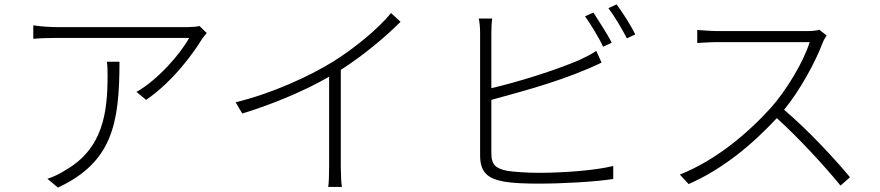

<svg xmlns="http://www.w3.org/2000/svg" viewBox="-20 -825 3990 871"><path d="M885 -707C874 -704 850 -702 835 -702H240C205 -702 164 -705 131 -710V-649C166 -652 205 -653 240 -653H838C801 -584 698 -464 599 -408L643 -372C767 -457 860 -588 897 -649C905 -660 912 -669 918 -675ZM465 -545C468 -522 468 -503 468 -483C468 -315 448 -150 275 -52C252 -37 219 -21 195 -14L243 26C488 -89 522 -262 522 -545Z M1754 -766C1698 -697 1594 -610 1492 -546C1380 -477 1213 -401 1049 -361L1079 -310C1220 -353 1366 -415 1473 -477V-69C1473 -36 1472 6 1469 23H1531C1528 6 1526 -36 1526 -69V-508C1631 -575 1732 -661 1797 -726Z M2740 -788C2768 -751 2801 -695 2824 -651L2862 -669C2844 -706 2803 -771 2777 -805ZM2755 -631C2734 -674 2696 -729 2672 -768L2634 -751C2660 -714 2698 -653 2716 -613ZM2209 -372C2378 -418 2551 -465 2709 -541L2685 -594C2662 -579 2637 -566 2609 -553C2497 -505 2326 -452 2209 -425V-673C2209 -701 2210 -721 2213 -741H2152C2156 -721 2158 -698 2158 -673V-120C2158 -40 2196 -14 2267 -1C2307 6 2366 8 2422 8C2531 8 2680 0 2762 -13V-72C2677 -51 2531 -41 2424 -41C2372 -41 2314 -45 2281 -50C2230 -61 2209 -75 2209 -131Z M3697 -690C3684 -686 3665 -684 3639 -684H3234C3202 -684 3151 -689 3143 -689V-630C3148 -630 3202 -634 3234 -634H3653C3626 -545 3546 -413 3477 -336C3368 -216 3225 -97 3064 -33L3104 10C3261 -59 3392 -169 3504 -289C3607 -196 3723 -69 3793 17L3836 -21C3767 -104 3648 -233 3537 -327C3609 -415 3678 -541 3712 -631C3715 -640 3725 -657 3730 -664Z"/></svg>

Font: Spoqa Han Sans Neo Light
Style: Regular
Weight: 300
Designer: [Spoqa Han Sans Neo] Dong-huui Kim  Younghwa Kang  Yujin Lee  [Noto Sans] Ryoko NISHIZUKA  (kana & ideographs); Paul D. 
Foundry: Spoqa (http://www.spoqa-han-sans.com)
Version: Version 1.000